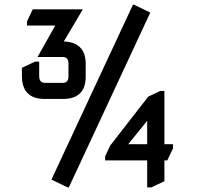

<svg xmlns="http://www.w3.org/2000/svg" viewBox="-20 -777 853 816"><path d="M119.1 -737.3H332L251 -600.6Q294.9 -599.6 318.8 -577.1Q344.2 -553.2 344.2 -505.9V-451.2Q344.2 -356.4 246.6 -356.4H170.9Q73.2 -356.4 73.2 -454.1V-488.8L128.9 -515.1H146.5V-454.1Q146.5 -424.8 170.9 -424.8H246.6Q271 -424.8 271 -452.6V-506.8Q271 -534.7 246.6 -534.7H139.6L214.8 -668.5H94.7V-686ZM524.9 -164.1H605.5V-263.7ZM605.5 19.5V-95.2H426.8V-112.8L448.2 -158.2L609.9 -366.2L661.1 -390.6H678.7V-164.1H715.3V-146.5L690.9 -95.2H678.7V-6.8L623 19.5ZM267.6 19.5 198.7 -13.7 544.9 -756.8H549.8L618.7 -723.6L272.5 19.5Z"/></svg>

Font: Nova Square
Style: Book
Weight: 400
Version: Version 2.000